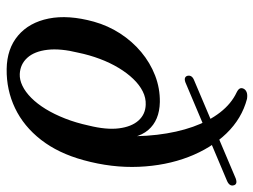

<svg xmlns="http://www.w3.org/2000/svg" viewBox="-118 -676 806 611"><g transform="rotate(90 285.5 -371.0)"><path d="M490.1 -233.2Q468.1 -152.8 425.3 -97.9Q382.5 -43 324.7 -15.4Q266.9 12.2 200.2 11.3Q135.5 10.4 93.8 -24.9Q52 -60.2 39.5 -122.5Q27 -184.8 49.5 -266.3Q62 -311 86.8 -349.5Q111.7 -388 145.9 -416.7Q180.1 -445.3 220.8 -461.1Q261.5 -476.8 305.2 -476.2Q363.7 -475 394.3 -439.1Q424.8 -403.1 422.3 -333.2L412.3 -330.6Q416.9 -403.8 409.4 -467.3Q401.9 -530.8 383.9 -581.6Q365.9 -632.4 338.2 -668Q310.5 -703.6 274.7 -720.5Q264.9 -725.3 262.3 -730.5Q259.7 -735.6 262.4 -741.9Q265.4 -748.9 273.6 -752.3Q281.8 -755.6 295.3 -753.5Q357.7 -737.1 405.1 -688.1Q452.4 -639.1 480 -567.3Q507.6 -495.4 511.3 -409.5Q515 -323.6 490.1 -233.2ZM216 -30.4Q234.5 -29.6 253.8 -39Q273.1 -48.3 291.9 -67Q310.7 -85.7 327.4 -112.8Q344 -139.9 357.6 -174.5Q371.2 -209 380 -249.7Q394 -306 388.9 -346.1Q383.8 -386.2 364.1 -408.2Q344.3 -430.2 313.9 -431.2Q292 -432.2 271.3 -421.7Q250.5 -411.3 231.6 -391.5Q212.6 -371.8 196.4 -344.7Q180.1 -317.7 167.9 -285.1Q155.6 -252.5 148.1 -216.2Q134.1 -159.5 139 -118.3Q143.9 -77.1 164.2 -54.6Q184.5 -32 216 -30.4ZM554.5 -689.3 242.5 -557.5Q233.6 -554.3 228.4 -556.3Q223.3 -558.3 221.7 -564.2Q218.6 -578.8 236.8 -585.6L548.3 -717.6Q558.4 -721.2 563.8 -719.1Q569.2 -716.9 570.3 -710.7Q572.2 -704.3 568.2 -698.7Q564.1 -693.1 554.5 -689.3Z"/></g></svg>

Font: Fraunces Wonky
Style: Italic
Weight: 900
Italic angle: -16°
Version: Version 1.000;[b76b70a41]